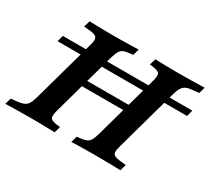

<svg xmlns="http://www.w3.org/2000/svg" viewBox="-133 -768 1060 965"><g transform="rotate(30 396.5 -285.5)"><path d="M50.8 -404 60.5 -440.3H812.1L802.4 -404ZM175 -369.4 201.6 -465.3Q208.9 -490.3 208.5 -503.6Q208.1 -516.9 197.2 -523.4Q186.3 -529.8 160.5 -531.5L129.8 -534.7L140.3 -571Q158.1 -570.2 183.1 -569.8Q208.1 -569.4 236.7 -569Q265.3 -568.5 291.1 -568.5H292.7Q316.1 -568.5 340.3 -569Q364.5 -569.4 386.7 -570.2Q408.9 -571 425 -571L414.5 -534.7L393.5 -532.3Q371.8 -530.6 358.9 -524.2Q346 -517.7 338.7 -504Q331.5 -490.3 324.2 -465.3L297.6 -369.4ZM131.5 -2.4Q106.5 -2.4 78.2 -2Q50 -1.6 24.2 -1.2Q-1.6 -0.8 -19.4 0L-8.9 -36.3L21.8 -39.5Q48.4 -41.9 62.9 -48Q77.4 -54 85.9 -67.3Q94.4 -80.6 101.6 -105.6L175 -369.4H297.6L224.2 -105.6Q213.7 -68.5 219 -56Q224.2 -43.5 256.5 -38.7L277.4 -36.3L266.9 0Q251.6 -0.8 228.6 -1.2Q205.6 -1.6 181 -2Q156.5 -2.4 133.1 -2.4H133.9ZM223.4 -269.4 233.9 -305.6H568.5L557.3 -269.4ZM491.1 -201.6 564.5 -465.3Q575 -502.4 569.8 -514.9Q564.5 -527.4 532.3 -532.3L511.3 -534.7L521.8 -571Q537.9 -570.2 560.1 -569.8Q582.3 -569.4 607.7 -569Q633.1 -568.5 655.6 -568.5H654.8H657.3Q682.3 -568.5 710.5 -569Q738.7 -569.4 764.5 -570.2Q790.3 -571 808.1 -571L797.6 -534.7L766.9 -531.5Q741.1 -529.8 726.2 -523.4Q711.3 -516.9 702.8 -503.6Q694.4 -490.3 687.1 -465.3L613.7 -201.6ZM496 -2.4Q473.4 -2.4 448.8 -2Q424.2 -1.6 402 -1.2Q379.8 -0.8 363.7 0L374.2 -36.3L395.2 -38.7Q416.9 -41.1 429.8 -47.2Q442.7 -53.2 450 -66.9Q457.3 -80.6 464.5 -105.6L491.1 -201.6H613.7L587.1 -105.6Q579.8 -80.6 580.2 -67.3Q580.6 -54 591.9 -48Q603.2 -41.9 628.2 -39.5L658.9 -36.3L648.4 0Q631.5 -0.8 606 -1.2Q580.6 -1.6 552.4 -2Q524.2 -2.4 497.6 -2.4H496Z"/></g></svg>

Font: Playfair 9pt
Style: Bold Italic
Weight: 700
Italic angle: -15.6°
Designer: Claus Eggers Sørensen
Foundry: Claus Eggers Sørensen
Version: Version 2.203